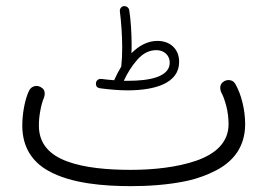

<svg xmlns="http://www.w3.org/2000/svg" viewBox="-20 -600 910 639"><path d="M54.2 -182.1C54.2 -109.4 87.9 -61.5 139.6 -32.2C216.3 11.7 328.6 19.5 415.5 19.5C468.8 19.5 539.1 16.1 606.9 1C640.6 -6.8 671.9 -18.6 700.7 -33.7C757.8 -64 795.9 -112.3 795.9 -187C795.9 -235.4 782.7 -286.6 763.7 -319.8C756.3 -333 745.1 -333.5 739.7 -333.5C735.4 -333.5 731 -332.5 726.6 -330.1C717.3 -324.7 712.9 -317.4 712.9 -308.1C712.9 -303.2 713.9 -297.9 716.3 -292.5C722.7 -281.7 728 -266.1 733.4 -246.1C738.3 -226.1 740.7 -206.1 740.7 -187C740.7 -126.5 698.2 -87.9 633.8 -65.4C569.3 -43 489.7 -34.7 415.5 -34.7C336.9 -34.7 261.2 -41.5 203.1 -63C145 -84.5 109.4 -121.6 109.4 -182.1C109.4 -197.3 110.8 -214.4 114.3 -232.4C117.7 -250.5 121.6 -264.2 126 -273.9C127.9 -279.3 128.9 -284.2 128.9 -288.6C128.9 -298.8 124 -306.2 113.8 -311C109.9 -313 106 -314 102.1 -314C95.7 -314 84 -312 76.7 -298.3C62.5 -268.6 54.2 -221.2 54.2 -182.1ZM299.3 -324.2V-320.8C299.3 -312.5 303.7 -307.6 313 -306.2C346.7 -301.8 377 -299.3 404.3 -299.3C497.6 -299.3 576.2 -323.7 576.2 -394C576.2 -437 546.4 -463.9 503.9 -463.9C471.2 -463.9 442.4 -447.8 417.5 -422.9C418 -432.1 418 -442.4 418 -453.1C418 -486.8 415.5 -532.2 410.2 -565.9C408.7 -574.2 401.9 -579.6 394.5 -579.6H392.1C384.8 -579.1 378.9 -572.3 378.9 -564.9V-562.5C383.3 -528.8 386.7 -481.4 386.7 -442.9C386.7 -418 385.7 -397.5 383.8 -381.8V-379.9V-378.9C375.5 -365.2 367.7 -350.6 360.8 -335C360.4 -334.5 360.4 -333.5 360.4 -333C346.2 -334 331.5 -335.4 316.9 -337.4H314.5C307.1 -337.4 300.8 -332.5 299.3 -324.2ZM500.5 -433.1C526.4 -433.1 544.9 -415.5 544.9 -391.6C544.9 -343.8 477.1 -331.1 406.7 -331.1H392.1C403.8 -356.9 418.9 -380.9 437.5 -401.9C456.1 -422.9 477.1 -433.1 500.5 -433.1Z"/></svg>

Font: Mikhak Light
Style: Regular
Weight: 300
Designer: Amin Abedi
Version: Version 3.2